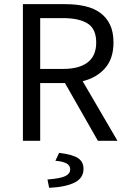

<svg xmlns="http://www.w3.org/2000/svg" viewBox="-20 -676 609 922"><path d="M90 0V-656H295Q345 -656 387.5 -646.5Q430 -637 460.5 -615Q491 -593 508 -558Q525 -523 525 -472Q525 -395 485 -349Q445 -303 377 -286L544 0H450L292 -277H173V0ZM173 -345H283Q360 -345 401 -376.5Q442 -408 442 -472Q442 -537 401 -563Q360 -589 283 -589H173ZM216 226 208 186Q271 181 294 169.5Q317 158 317 138Q317 118 299 108.5Q281 99 246 96L264 58Q329 66 355 83.5Q381 101 381 135Q381 179 338.5 200.5Q296 222 216 226Z"/></svg>

Font: CV Source Sans
Style: Regular
Weight: 400
Designer: Paul D. Hunt
Foundry: Adobe Systems Incorporated
Version: Version 3.001